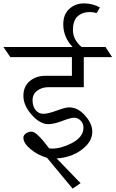

<svg xmlns="http://www.w3.org/2000/svg" viewBox="-69 -952 681 1132"><path d="M460 -881Q417 -881 389 -856Q361 -831 361 -774.5Q361 -718 412 -675H553L592 -615H425V-438H217Q178 -438 150.5 -417.5Q123 -397 123 -361Q123 -325 141 -303Q159 -281 186.5 -281Q214 -281 265.5 -300Q317 -319 338 -319Q390 -319 432.5 -271Q475 -223 475 -176.5Q475 -130 440 -93.5Q405 -57 358 -38.5Q311 -20 265 -18L406 128L359 160L208 -22Q156 -36 112.5 -71.5Q69 -107 69 -140Q69 -155 84 -165.5Q99 -176 118 -176Q147 -176 221 -77Q230 -76 238 -76Q291 -76 352 -107Q423 -143 423 -199Q423 -224 406.5 -241Q390 -258 369 -258Q348 -258 298 -239Q248 -220 216 -220Q167 -220 118 -275Q69 -330 69 -386.5Q69 -443 106.5 -474Q144 -505 198 -505H355V-615H-8L-49 -675H359Q304 -733 304 -809Q304 -867 339.5 -899.5Q375 -932 426 -932Q477 -932 520 -908L501 -875Q480 -881 460 -881Z"/></svg>

Font: Halant
Style: Regular
Weight: 400
Designer: Hitesh Malaviya (Devanagari), Satya Rajpurohit (Latin)
Foundry: Indian Type Foundry
Version: Version 1.101;PS 1.0;hotconv 1.0.78;makeotf.lib2.5.61930; tt